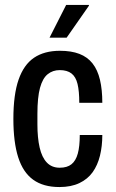

<svg xmlns="http://www.w3.org/2000/svg" viewBox="-20 -743 467 775"><path d="M220 12Q155 12 114 -17.5Q73 -47 53.5 -108Q34 -169 34 -263Q34 -361 55 -421.5Q76 -482 117.5 -510Q159 -538 222 -538Q268 -538 300.5 -525.5Q333 -513 353.5 -487Q374 -461 383.5 -421Q393 -381 393 -328H300Q300 -375 293 -404Q286 -433 268.5 -446.5Q251 -460 221 -460Q193 -460 172.5 -443.5Q152 -427 141.5 -388.5Q131 -350 131 -283V-241Q131 -187 140 -147.5Q149 -108 169 -87Q189 -66 221 -66Q251 -66 268.5 -80Q286 -94 294 -123Q302 -152 302 -198H393Q393 -153 383.5 -114.5Q374 -76 354 -48Q334 -20 300.5 -4Q267 12 220 12ZM180 -591 247 -723H339V-720L249 -591Z"/></svg>

Font: Archivo Condensed Medium
Style: Regular
Weight: 500
Width: 3
Designer: Hector Gatti
Foundry: Omnibus-Type
Version: Version 2.001